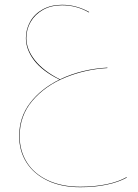

<svg xmlns="http://www.w3.org/2000/svg" viewBox="-20 -449 574 801"><path d="M509 292Q475 311 425 321.5Q375 332 315 332Q236 332 178.5 304.5Q121 277 90.5 229Q60 181 60 119Q60 40 105.5 -19.5Q151 -79 228 -117Q157 -152 122.5 -197Q88 -242 88 -290Q88 -327 106 -359Q124 -391 158.5 -410Q193 -429 239 -429Q298 -429 352 -399L351 -397Q299 -427 239 -427Q193 -427 159.5 -408Q126 -389 108 -358Q90 -327 90 -290Q90 -243 125.5 -198Q161 -153 230 -118Q320 -161 428 -167V-165Q336 -160 252 -125.5Q168 -91 115 -28.5Q62 34 62 119Q62 180 92 228Q122 276 179.5 303Q237 330 315 330Q375 330 425 319.5Q475 309 508 290Z"/></svg>

Font: FiraGO Two
Style: Regular
Weight: 100
Designer: bBox Type
Foundry: bBox Type GmbH
Version: Version 1.001